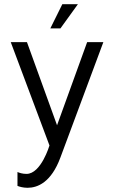

<svg xmlns="http://www.w3.org/2000/svg" viewBox="-20 -699 542 912"><path d="M394 -499 251 -104 108 -499H31L215 -8C215 -8 175 127 106 127C87 127 72 122 63 118V184C73 188 90 193 111 193C158 193 223 168 267 49L471 -499H394ZM276 -679 219 -564H267L350 -679H276Z"/></svg>

Font: Maven Pro
Style: Regular
Weight: 400
Designer: Joe Prince
Foundry: Joe Prince
Version: Version 1.003